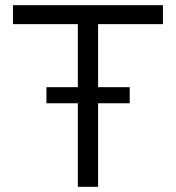

<svg xmlns="http://www.w3.org/2000/svg" viewBox="-20 -720 678 740"><path d="M159 -384H480V-322H159ZM280 -627H358V0H280ZM30 -700H608V-627H30Z"/></svg>

Font: Uncut Sans VF
Style: Regular
Weight: 400
Designer: Kasper Nordkvist
Foundry: Uncut Type
Version: Version 1.100;FEAKit 1.0